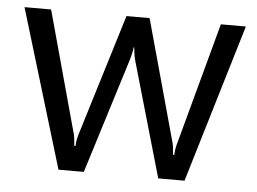

<svg xmlns="http://www.w3.org/2000/svg" viewBox="-42 -552 807 604"><g transform="rotate(5 361.5 -250.0)"><path d="M711 -500 561 0H478L375 -358Q372 -368 370 -379.5Q368 -391 367 -404H365Q364 -388 355 -359L243 0H163L12 -500H96L199 -124Q202 -116 203.5 -104.5Q205 -93 206 -79H210Q210 -90 212.5 -101.5Q215 -113 219 -125L334 -500H407L511 -123Q514 -114 515.5 -103Q517 -92 518 -78H522Q522 -88 524 -99Q526 -110 530 -123L632 -500Z"/></g></svg>

Font: A Tai Tham KH New
Style: Regular
Weight: 400
Designer: Sangdang Kengtung
Foundry: Sangdang Kengtung
Version: Version 1.002